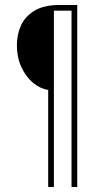

<svg xmlns="http://www.w3.org/2000/svg" viewBox="-20 -685 390 773"><path d="M174 68V-323Q141 -328 112.5 -352Q84 -376 66 -415Q48 -454 48 -503Q48 -546 64.5 -582.5Q81 -619 119 -642Q157 -665 221 -665H291V68H268V-642H197V68Z"/></svg>

Font: Inconsolata ExtraCondensed ExtraLight
Style: Regular
Weight: 200
Width: 2
Monospace: yes
Designer: Raph Levien, Cyreal, Brenton Simpson
Foundry: Raph Levien, Cyreal, Google
Version: Version 3.001; ttfautohint (v1.8.2.53-6de2)